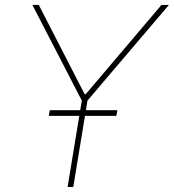

<svg xmlns="http://www.w3.org/2000/svg" viewBox="-20 -747 695 767"><path d="M109.4 -727.3H134.9L318.2 -370.7H322.4L625 -727.3H654.8L329.5 -345.2L272.7 0H250L306.8 -345.2ZM174.7 -284.1 179 -306.8H448.9L444.6 -284.1Z"/></svg>

Font: Inter UI Thin
Style: Italic
Weight: 100
Italic angle: -9.39999°
Designer: Rasmus Andersson
Foundry: rsms
Version: 3.2;8d6f07862